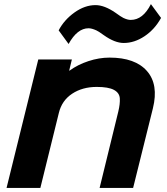

<svg xmlns="http://www.w3.org/2000/svg" viewBox="-20 -923 820 943"><path d="M731 -391.1 633.8 0H469.2L561 -375Q570.3 -413.6 568.4 -440.4Q566.4 -467.3 539.3 -481.7Q512.2 -496.1 455.1 -496.1Q384.8 -496.1 334.2 -462.6Q283.7 -429.2 269 -368.2L178.2 0H12.2L168 -630.9H333L319.8 -576.2H321.8Q361.8 -605.5 414.3 -622.8Q466.8 -640.1 518.1 -640.1Q644 -640.1 701.9 -574Q759.8 -507.8 731 -391.1ZM721.2 -902.8 771 -835Q739.7 -778.3 689.9 -745.1Q640.1 -711.9 587.9 -711.9Q543.9 -711.9 490.2 -750Q463.4 -769.5 453.1 -773.9Q430.2 -784.2 415 -784.2Q359.4 -784.2 316.9 -707L268.1 -773.9Q294.9 -825.2 345.7 -861.6Q396.5 -897.9 449.2 -897.9Q493.2 -897.9 547.9 -859.9Q573.2 -841.3 585.9 -835Q606.4 -825.2 622.1 -825.2Q682.1 -825.2 721.2 -902.8Z"/></svg>

Font: Sinkin Sans 700 Bold Italic
Style: Bold Italic
Weight: 700
Italic angle: -112°
Designer: Keith Bates
Foundry: K-Type
Version: Sinkin Sans (version 1.0)  by Keith Bates   •   © 2014   www